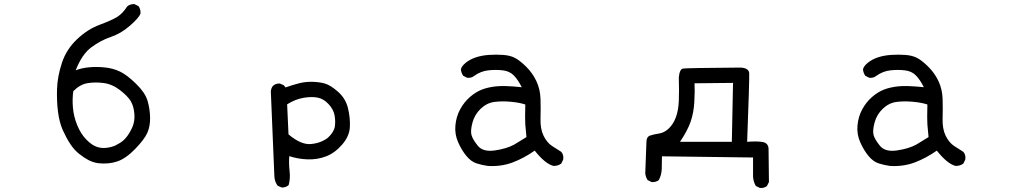

<svg xmlns="http://www.w3.org/2000/svg" viewBox="-20 -800 5040 955"><path d="M467.8 11.7Q442.4 7.8 419.9 -3.9Q397.5 -15.6 373 -35.2Q348.6 -54.7 329.1 -84.5Q309.6 -114.3 292.5 -152.3Q275.4 -190.4 268.6 -243.2Q261.7 -295.9 263.7 -357.4Q265.6 -418.9 287.6 -486.3Q309.6 -553.7 362.3 -604Q415 -654.3 475.6 -676.8Q536.1 -699.2 563.5 -716.3Q590.8 -733.4 612.3 -767.6Q627.9 -781.2 649.4 -779.3L668.9 -769.5Q680.7 -753.9 678.7 -732.4Q670.9 -710.9 626 -671.9Q581.1 -632.8 531.2 -616.2Q481.4 -599.6 434.6 -564.9Q387.7 -530.3 356.4 -450.2Q385.7 -461.9 423.8 -465.3Q461.9 -468.8 502.9 -464.4Q543.9 -460 578.1 -443.4Q612.3 -426.8 657.2 -382.8Q702.1 -338.9 713.9 -298.8Q725.6 -258.8 726.6 -215.8Q727.5 -172.9 712.9 -139.6Q698.2 -106.4 652.3 -59.1Q606.4 -11.7 563.5 2.9Q520.5 17.6 467.8 11.7ZM563.5 -82Q588.9 -93.8 606.4 -114.7Q624 -135.7 637.7 -166Q651.4 -196.3 648.4 -233.4Q645.5 -270.5 630.9 -295.9Q616.2 -321.3 577.1 -351.6Q538.1 -381.8 494.6 -387.2Q451.2 -392.6 414.6 -386.2Q377.9 -379.9 344.7 -346.7Q338.9 -307.6 342.8 -263.7Q346.7 -219.7 364.3 -176.8Q381.8 -133.8 410.2 -105Q438.5 -76.2 464.8 -68.4Q491.2 -60.5 521 -66.4Q550.8 -72.3 563.5 -82Z M1381.8 132.8 1361.3 124Q1345.7 103.5 1344.7 76.2Q1343.8 48.8 1327.1 -344.7Q1328.1 -360.4 1336.9 -372.1Q1349.6 -384.8 1371.1 -384.8L1391.6 -376L1400.4 -365.2Q1436.5 -377.9 1467.3 -385.7Q1498 -393.6 1531.2 -393.1Q1564.5 -392.6 1593.3 -385.3Q1622.1 -377.9 1660.6 -344.2Q1699.2 -310.5 1710.9 -261.7Q1722.7 -212.9 1720.2 -167.5Q1717.8 -122.1 1681.6 -80.6Q1645.5 -39.1 1602.5 -22.5Q1559.6 -5.9 1511.2 -7.3Q1462.9 -8.8 1418.9 -23.4Q1416 12.7 1420.4 50.3Q1424.8 87.9 1416 120.1Q1403.3 132.8 1381.8 132.8ZM1610.4 -114.3Q1641.6 -143.6 1645.5 -170.9Q1649.4 -198.2 1644 -227.1Q1638.7 -255.9 1614.3 -282.2Q1589.8 -308.6 1560.1 -314.5Q1530.3 -320.3 1489.7 -313.5Q1449.2 -306.6 1408.2 -281.2L1415 -131.8Q1475.6 -80.1 1524.4 -83.5Q1573.2 -86.9 1610.4 -114.3Z M2407.2 25.4Q2377.9 21.5 2350.6 12.7Q2323.2 3.9 2299.8 -24.4Q2276.4 -52.7 2258.8 -92.3Q2241.2 -131.8 2245.1 -175.8Q2249 -219.7 2268.6 -255.9Q2288.1 -292 2317.4 -317.4Q2346.7 -342.8 2377 -354.5Q2407.2 -366.2 2448.7 -370.6Q2490.2 -375 2575.2 -366.2Q2556.6 -403.3 2535.6 -424.8Q2514.6 -446.3 2480.5 -450.2Q2446.3 -454.1 2409.2 -450.2Q2372.1 -446.3 2338.9 -422.9Q2325.2 -411.1 2303.7 -413.1L2284.2 -422.9Q2274.4 -436.5 2272.5 -454.1Q2274.4 -469.7 2295.9 -487.3Q2317.4 -504.9 2346.7 -514.6Q2376 -524.4 2412.1 -526.9Q2448.2 -529.3 2482.4 -526.9Q2516.6 -524.4 2540 -512.7Q2563.5 -501 2595.7 -469.7Q2627.9 -438.5 2647.5 -397.5Q2667 -356.4 2668.5 -308.1Q2669.9 -259.8 2668.5 -209.5Q2667 -159.2 2683.6 -125Q2700.2 -90.8 2726.1 -73.7Q2752 -56.6 2771.5 -44.9Q2785.2 -29.3 2781.2 -5.9L2771.5 13.7Q2755.9 25.4 2733.4 25.4Q2692.4 15.6 2639.6 -50.8Q2586.9 -13.7 2530.3 7.8Q2473.6 29.3 2407.2 25.4ZM2538.1 -81.1 2598.6 -118.2Q2594.7 -155.3 2592.8 -180.7Q2590.8 -206.1 2592.8 -280.3Q2563.5 -290 2520 -293.9Q2476.6 -297.9 2439 -293Q2401.4 -288.1 2371.1 -259.3Q2340.8 -230.5 2330.1 -190.4Q2319.3 -150.4 2325.2 -128.4Q2331.1 -106.4 2356.9 -74.7Q2382.8 -43 2441.9 -51.8Q2501 -60.5 2538.1 -81.1Z M3759.8 134.8 3739.3 125Q3723.6 97.7 3725.6 64.5V-16.6L3272.5 -22.5Q3272.5 9.8 3271.5 40Q3270.5 70.3 3256.8 95.7Q3242.2 107.4 3220.7 105.5L3201.2 95.7Q3191.4 80.1 3189.5 62.5L3195.3 -92.8Q3195.3 -119.1 3212.9 -125.5Q3230.5 -131.8 3257.3 -135.7Q3284.2 -139.6 3306.6 -161.1Q3329.1 -182.6 3341.8 -216.8Q3354.5 -251 3356.4 -297.9Q3358.4 -344.7 3356.4 -415Q3360.4 -456.1 3377 -459Q3393.6 -461.9 3663.1 -463.9Q3705.1 -461.9 3706.5 -435.5Q3708 -409.2 3696.3 -94.7Q3749 -98.6 3774.9 -93.3Q3800.8 -87.9 3802.7 -61.5L3804.7 105.5L3794.9 125Q3781.2 136.7 3759.8 134.8ZM3620.1 -94.7 3626 -387.7 3434.6 -385.7Q3436.5 -348.6 3433.6 -293.9Q3430.7 -239.3 3415 -194.3Q3399.4 -149.4 3362.3 -94.7Z M4407.2 25.4Q4377.9 21.5 4350.6 12.7Q4323.2 3.9 4299.8 -24.4Q4276.4 -52.7 4258.8 -92.3Q4241.2 -131.8 4245.1 -175.8Q4249 -219.7 4268.6 -255.9Q4288.1 -292 4317.4 -317.4Q4346.7 -342.8 4377 -354.5Q4407.2 -366.2 4448.7 -370.6Q4490.2 -375 4575.2 -366.2Q4556.6 -403.3 4535.6 -424.8Q4514.6 -446.3 4480.5 -450.2Q4446.3 -454.1 4409.2 -450.2Q4372.1 -446.3 4338.9 -422.9Q4325.2 -411.1 4303.7 -413.1L4284.2 -422.9Q4274.4 -436.5 4272.5 -454.1Q4274.4 -469.7 4295.9 -487.3Q4317.4 -504.9 4346.7 -514.6Q4376 -524.4 4412.1 -526.9Q4448.2 -529.3 4482.4 -526.9Q4516.6 -524.4 4540 -512.7Q4563.5 -501 4595.7 -469.7Q4627.9 -438.5 4647.5 -397.5Q4667 -356.4 4668.5 -308.1Q4669.9 -259.8 4668.5 -209.5Q4667 -159.2 4683.6 -125Q4700.2 -90.8 4726.1 -73.7Q4752 -56.6 4771.5 -44.9Q4785.2 -29.3 4781.2 -5.9L4771.5 13.7Q4755.9 25.4 4733.4 25.4Q4692.4 15.6 4639.6 -50.8Q4586.9 -13.7 4530.3 7.8Q4473.6 29.3 4407.2 25.4ZM4538.1 -81.1 4598.6 -118.2Q4594.7 -155.3 4592.8 -180.7Q4590.8 -206.1 4592.8 -280.3Q4563.5 -290 4520 -293.9Q4476.6 -297.9 4439 -293Q4401.4 -288.1 4371.1 -259.3Q4340.8 -230.5 4330.1 -190.4Q4319.3 -150.4 4325.2 -128.4Q4331.1 -106.4 4356.9 -74.7Q4382.8 -43 4441.9 -51.8Q4501 -60.5 4538.1 -81.1Z"/></svg>

Font: NaikaiFont
Style: Regular-Lite
Weight: 400
Version: Version 1.67